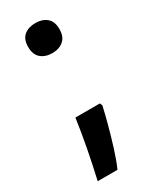

<svg xmlns="http://www.w3.org/2000/svg" viewBox="-181 -598 629 782"><g transform="rotate(-30 134.0 -207.5)"><path d="M203 -123Q195 -87 182.5 -40.5Q170 6 155.5 52.5Q141 99 125 135H32Q40 100 47.5 64.5Q55 29 61.5 -5.5Q68 -40 73.5 -73Q79 -106 83 -135H198ZM60 -480Q60 -516 80.5 -533Q101 -550 134 -550Q166 -550 186.5 -533Q207 -516 207 -480Q207 -444 186.5 -426.5Q166 -409 134 -409Q101 -409 80.5 -426.5Q60 -444 60 -480Z"/></g></svg>

Font: Noto Sans Hebrew Thin SemiBold
Style: Regular
Weight: 600
Version: Version 3.001